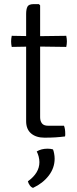

<svg xmlns="http://www.w3.org/2000/svg" viewBox="-20 -665 375 933"><path d="M107 -597Q107 -620.5 113.5 -632.8Q120 -645 144 -645H169L175 -639V-95Q175 -77 183.8 -65.5Q192.5 -54 214 -54H291Q297 -39 297 -16Q297 -12.5 297 -8.8Q297 -5 296 -2Q273 1 249.2 2.5Q225.5 4 196 4Q155.5 4 131.2 -16.5Q107 -37 107 -76ZM302 -491Q305 -476 305 -464Q305 -450.5 302 -437L153 -439L37 -437Q34 -450.5 34 -464Q34 -476 37 -491L152 -489ZM237.5 61Q240.5 67.5 243 80.8Q245.5 94 245.5 106Q245.5 151 217 188.2Q188.5 225.5 140.5 248Q131.5 245 124.8 235.8Q118 226.5 115.5 216Q171.5 176 171.5 123Q171.5 109.5 167.8 95.5Q164 81.5 158.5 71Q180.5 57.5 211 57.5Q226.5 57.5 237.5 61Z"/></svg>

Font: Signika Negative Light
Style: Regular
Weight: 300
Designer: Anna Giedry
Foundry: Anna Giedry
Version: Version 2.001